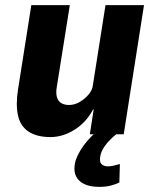

<svg xmlns="http://www.w3.org/2000/svg" viewBox="-20 -523 606 748"><path d="M177 11Q123 11 91 -10.5Q59 -32 50 -73.5Q41 -115 50 -173L102 -503H252L202 -189Q197 -162 201.5 -145.5Q206 -129 218.5 -121.5Q231 -114 249 -114Q270 -114 290 -125.5Q310 -137 325 -154.5Q340 -172 342 -192L391 -503H541L462 0H330L345 -97H343Q315 -45 269.5 -17Q224 11 177 11ZM367 205Q311 205 286 178Q261 151 275 101Q288 64 319.5 26.5Q351 -11 399 -41L433 0Q423 8 410.5 20Q398 32 387.5 47Q377 62 372 79Q366 104 374 114.5Q382 125 401 125Q411 125 422 122.5Q433 120 447 116L445 188Q428 196 409.5 200.5Q391 205 367 205Z"/></svg>

Font: Nunito Sans 7pt Condensed ExtraBold
Style: Italic
Weight: 800
Width: 3
Italic angle: -9°
Designer: Vernon Adams
Foundry: Vernon Adams
Version: Version 3.101;gftools[0.9.27]